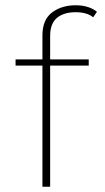

<svg xmlns="http://www.w3.org/2000/svg" viewBox="-20 -709 398 729"><path d="M39.1 -460V-483.4H141.1V-574.2Q141.1 -634.3 177.5 -661.6Q213.9 -689 267.1 -689Q294.4 -689 315.2 -681.9Q335.9 -674.8 348.1 -664.1L333.5 -643.1Q325.2 -651.4 307.9 -657Q290.5 -662.6 267.1 -662.6Q221.7 -662.6 196 -640.9Q170.4 -619.1 170.4 -572.8V-483.4H316.9V-460H170.4V0H141.1V-460Z"/></svg>

Font: Estedad-FD Thin
Style: Regular
Weight: 100
Designer: Amin Abedi
Version: Version 7.3